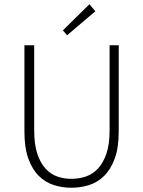

<svg xmlns="http://www.w3.org/2000/svg" viewBox="-20 -872 674 904"><path d="M316 12Q274 12 234 -0.5Q194 -13 163 -43.5Q132 -74 113.5 -125Q95 -176 95 -253V-659H141V-258Q141 -192 155.5 -148.5Q170 -105 194 -78.5Q218 -52 249.5 -41Q281 -30 316 -30Q352 -30 384.5 -41Q417 -52 441.5 -78.5Q466 -105 481 -148.5Q496 -192 496 -258V-659H539V-253Q539 -176 520 -125Q501 -74 470 -43.5Q439 -13 399 -0.5Q359 12 316 12ZM296 -706 276 -729 401 -852 429 -819Z"/></svg>

Font: hySource Sans Pro Light
Style: Regular
Weight: 300
Designer: Paul D. Hunt
Foundry: Adobe Systems Incorporated
Version: Version 2.021;PS 2.000;hotconv 1.0.86;makeotf.lib2.5.63406